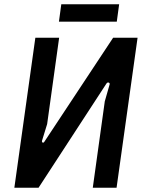

<svg xmlns="http://www.w3.org/2000/svg" viewBox="-20 -876 681 896"><path d="M47 0 145 -700H256L200 -297L176 -219Q175 -212 179.5 -210.5Q184 -209 188 -216L508 -700H622L524 0H413L469 -403L491 -480Q494 -488 487.5 -490.5Q481 -493 476 -485L160 0ZM255 -775 266 -856H536L525 -775Z"/></svg>

Font: Finlandica Medium
Style: Italic
Weight: 500
Italic angle: -8°
Designer: Niklas Ekholm, Juho Hiilivirta, Jaakko Suomalainen
Foundry: Helsinki Type Studio
Version: Version 1.063